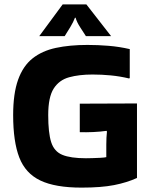

<svg xmlns="http://www.w3.org/2000/svg" viewBox="-20 -856 645 876"><path d="M465 -196Q465 -229 468 -256L466 -259Q438 -255 405 -253.5Q372 -252 344 -253V-383L605 -384V-44Q559 -23 500.5 -11.5Q442 0 352 0Q232 0 164 -32.5Q96 -65 68 -137.5Q40 -210 40 -331Q40 -429 62.5 -492Q85 -555 128.5 -589.5Q172 -624 235 -637.5Q298 -651 379 -651Q427 -651 475.5 -647Q524 -643 572 -632V-500L569 -498Q527 -508 485.5 -512Q444 -516 402 -516Q341 -516 295.5 -503.5Q250 -491 225 -452Q200 -413 200 -331Q200 -250 213.5 -207.5Q227 -165 264.5 -149.5Q302 -134 372 -134Q381 -134 400 -134.5Q419 -135 438 -136Q457 -137 465 -139ZM487 -691H372Q361 -708 345.5 -732Q330 -756 325 -775H322Q315 -756 300.5 -732Q286 -708 275 -691H159L266 -836H374Z"/></svg>

Font: Bakbak One
Style: Regular
Weight: 400
Designer: Saumya Kishore and Sanchit Sawaria
Foundry: A Good Feeling
Version: Version 1.003; ttfautohint (v1.8.3)